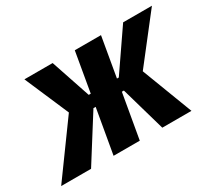

<svg xmlns="http://www.w3.org/2000/svg" viewBox="-146 -710 1001 901"><g transform="rotate(-30 354.0 -260.0)"><path d="M-42 0H120L272 -241H284L242 0H384L426 -241H437L506 0H664L559 -275L750 -520H594L447 -306H437L474 -520H332L295 -306H284L212 -520H59L162 -281Z"/></g></svg>

Font: Fixel Text 20240404
Style: Bold Italic
Weight: 700
Width: 4
Italic angle: -10°
Designer: AlfaBravo + MacPaw
Foundry: Kyrylo Tkachov, Marchela Mozhyna, Serhii Makarenko, Maria Weinstein, Zakhar Kryvoshyya
Version: Version 1.211;Glyphs 3.2 (3225)